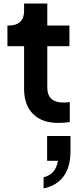

<svg xmlns="http://www.w3.org/2000/svg" viewBox="-20 -688 453 1084"><path d="M116 -187V-427H22V-544H32Q72 -544 94 -565Q116 -586 116 -626V-668H247V-544H372V-427H247V-194Q247 -109 339 -109Q355 -109 374 -112V1Q342 6 309 6Q217 6 166.5 -44.5Q116 -95 116 -187ZM307 220H246V80H378V166Q378 254 339.5 307Q301 360 226 376V313Q295 296 307 220Z"/></svg>

Font: Eudoxus Sans
Style: Bold
Weight: 700
Designer: Stijn de Vries
Foundry: tokotype
Version: Version 2.005